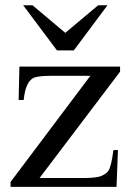

<svg xmlns="http://www.w3.org/2000/svg" viewBox="-20 -724 502 744"><path d="M21 0V-19L330.1 -430.2H177.2Q132.3 -430.2 112.3 -423.3Q79.1 -409.2 71.8 -336.4H52.2L55.2 -465.8H445.3V-446.3L133.3 -34.2H303.2Q357.4 -34.2 375.5 -43.5Q395.5 -52.7 401.4 -64.5Q412.1 -83.5 419.4 -142.6H437L431.6 0ZM200.7 -528.8 69.8 -703.6H106L232.9 -596.7L360.4 -703.6H396.5L266.1 -528.8Z"/></svg>

Font: Nuosu SIL
Style: Regular
Weight: 400
Designer: Peter Constable, Alex Kotlar, Peter Martin
Foundry: SIL International
Version: Version 2.300